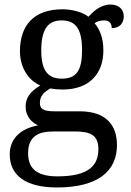

<svg xmlns="http://www.w3.org/2000/svg" viewBox="-20 -587 578 847"><path d="M231 240C412 240 496 168 496 53C496 -33 450 -96 331 -96H218C166 -96 156 -110 156 -134C156 -164 177 -184 203 -197C216 -194 240 -192 256 -192C377 -192 436 -265 436 -364C436 -421 420 -457 397 -485C410 -493 423 -497 440 -497C467 -497 473 -478 473 -463C510 -463 526 -487 526 -515C526 -543 507 -567 467 -567C423 -567 389 -534 370 -513C351 -530 304 -546 256 -546C130 -546 68 -476 68 -361C68 -294 101 -234 158 -210C113 -183 93 -156 93 -116C93 -73 121 -46 148 -34C82 -22 23 16 23 94C23 186 92 240 231 240ZM253 -240C189 -240 162 -279 162 -364C162 -453 188 -497 252 -497C317 -497 342 -455 342 -365C342 -278 318 -240 253 -240ZM233 191C131 191 104 147 104 88C104 9 158 -7 214 -7H312C378 -7 414 9 414 70C414 140 376 191 233 191Z"/></svg>

Font: Noto Fangsong KSS Rotated
Style: Regular
Weight: 400
Designer: LIU Zhao, ZHANG Congyu, Kushim JIANG
Foundry: Guyu Beijing Co. Ltd.
Version: Version 1.000;November 16, 2022;FontCreator 11.5.0.2427 64-b